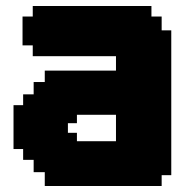

<svg xmlns="http://www.w3.org/2000/svg" viewBox="-20 -619 620 639"><path d="M366 -237H236V-209H206V-177H236V-149H366ZM550 -518V-36H518V0H129V-46H92V-87H57V-123H25V-269H57V-305H92V-346H129V-384H366V-432H89V-468H55V-564H89V-599H484V-564H518V-518Z"/></svg>

Font: DNF Bit Bit TTF
Style: Regular
Weight: 400
Designer: Kim So-Yeon
Foundry: NEOPLE Inc.
Version: Version 1.000;September 28, 2022;FontCreator 14.0.0.2872 64-